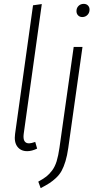

<svg xmlns="http://www.w3.org/2000/svg" viewBox="-20 -762 493 982"><path d="M400.9 -674.8Q387.7 -674.8 379.4 -683.3Q371.1 -691.9 371.1 -705.1Q371.1 -721.2 381.6 -731.7Q392.1 -742.2 408.2 -742.2Q421.9 -742.2 429.9 -733.9Q438 -725.6 438 -712.9Q438 -696.3 427.2 -685.5Q416.5 -674.8 400.9 -674.8ZM193.8 -741.2 101.1 -76.2Q95.2 -28.8 128.9 -28.8Q139.2 -28.8 160.2 -36.1L169.9 -2Q142.6 11.2 119.1 11.2Q86.4 11.2 68.8 -12Q51.3 -35.2 57.1 -77.1L148.9 -734.9ZM188 200.2 175.8 167Q201.7 152.8 217 140.9Q232.4 128.9 246.8 109.6Q261.2 90.3 269.8 62.5Q278.3 34.7 284.2 -6.8L356.9 -522H401.9L329.1 -4.9Q323.7 33.7 314.9 62.5Q306.2 91.3 295.4 111.1Q284.7 130.9 267.1 147.5Q249.5 164.1 232.4 175Q215.3 186 188 200.2Z"/></svg>

Font: Fira Sans Compressed ExtraLight
Style: Italic
Weight: 250
Width: 3
Italic angle: -8°
Designer: Carrois Corporate & Edenspiekermann AG
Foundry: Carrois Corporate GbR & Edenspiekermann AG
Version: Version 4.203;PS 004.203;hotconv 1.0.88;makeotf.lib2.5.64775